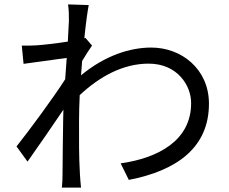

<svg xmlns="http://www.w3.org/2000/svg" viewBox="-20 -814 1040 872"><path d="M293 -720 288 -625C236 -617 177 -610 144 -608C120 -607 101 -606 79 -607L87 -524L283 -551L276 -454C226 -375 111 -219 55 -149L105 -80C153 -148 219 -243 268 -316L267 -277C265 -168 265 -117 264 -21C264 -5 263 24 261 38H348C346 20 344 -5 343 -23C338 -112 339 -173 339 -264C339 -300 340 -340 342 -382C433 -467 539 -525 655 -525C787 -525 848 -424 848 -347C849 -175 697 -96 528 -72L565 3C783 -39 930 -144 929 -345C928 -500 805 -598 667 -598C572 -598 458 -563 348 -472L353 -537C368 -562 385 -589 398 -607L368 -642L363 -640C370 -710 378 -766 383 -791L289 -794C293 -769 293 -742 293 -720Z"/></svg>

Font: Noto Sans Mono CJK SC
Style: Regular
Weight: 400
Designer: Ryoko NISHIZUKA 西塚涼子 (kana, bopomofo & ideographs); Paul D. Hunt (Latin, Greek & Cyrillic); Sandoll Communications 산돌커뮤니
Foundry: Adobe
Version: Version 2.004;hotconv 1.0.118;makeotfexe 2.5.65603